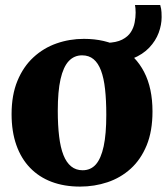

<svg xmlns="http://www.w3.org/2000/svg" viewBox="-20 -714 648 746"><path d="M25 -270.5Q25 -345 47.8 -400Q70.5 -455 109.8 -491.2Q149 -527.5 199.5 -545.2Q250 -563 306 -563Q388.5 -563 448 -530Q507.5 -497 540 -434.2Q572.5 -371.5 572.5 -281Q572.5 -204.5 549.8 -149.2Q527 -94 487.8 -58.5Q448.5 -23 397.8 -6Q347 11 291 11Q229.5 11 180.5 -7.5Q131.5 -26 96.8 -62Q62 -98 43.5 -150.5Q25 -203 25 -270.5ZM301 -52.5Q332.5 -52.5 352.5 -75.2Q372.5 -98 382.8 -145.5Q393 -193 393 -268Q393 -324.5 388.2 -367.5Q383.5 -410.5 372.5 -439.8Q361.5 -469 343.5 -484Q325.5 -499 299 -499Q268 -499 247 -476.5Q226 -454 215.2 -406.5Q204.5 -359 204.5 -283.5Q204.5 -227 209.8 -183.8Q215 -140.5 226.5 -111.5Q238 -82.5 256.5 -67.5Q275 -52.5 301 -52.5ZM397 -470 394.5 -547.5Q432 -548.5 454.5 -560Q477 -571.5 488.2 -589Q499.5 -606.5 503.2 -626.8Q507 -647 507 -665Q507 -675 506.2 -682.5Q505.5 -690 504.5 -694.5H602.5Q604 -690.5 606 -679.8Q608 -669 608 -647.5Q608 -617.5 596.5 -586.5Q585 -555.5 560 -529Q535 -502.5 494.8 -486.2Q454.5 -470 397 -470Z"/></svg>

Font: Merriweather 36pt Black
Style: Regular
Weight: 900
Version: Version 2.100